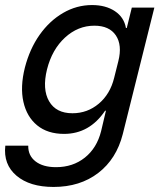

<svg xmlns="http://www.w3.org/2000/svg" viewBox="-46 -530 644 760"><path d="M165.8 210Q71.7 210 19.2 165.4Q-33.3 120.8 -25 46.7H65.8Q65 85.8 94.6 108.8Q124.2 131.7 175.8 131.7Q242.5 131.7 290 93.8Q337.5 55.8 354.2 -10.8L373.3 -91.7H370Q308.3 0 207.5 0Q142.5 0 101.2 -33.8Q60 -67.5 46.7 -126.7Q33.3 -185.8 52.5 -262.5Q71.7 -336.7 110.8 -392.1Q150 -447.5 203.8 -478.8Q257.5 -510 318.3 -510Q372.5 -510 408.8 -485.8Q445 -461.7 452.5 -419.2H455.8L475.8 -500H565L440 0.8Q415 99.2 342.9 154.6Q270.8 210 165.8 210ZM240.8 -81.7Q300 -81.7 345 -119.6Q390 -157.5 405.8 -221.7L422.5 -288.3Q438.3 -351.7 412.5 -390Q386.7 -428.3 327.5 -428.3Q262.5 -428.3 211.2 -381.2Q160 -334.2 140 -255Q120.8 -176.7 148.3 -129.2Q175.8 -81.7 240.8 -81.7Z"/></svg>

Font: Funnel Sans
Style: Italic
Weight: 400
Italic angle: -14.036°
Version: Version 1.000; Beta; Release 5; Build 24; ttfautohint (v1.8.